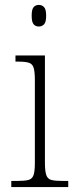

<svg xmlns="http://www.w3.org/2000/svg" viewBox="-20 -762 306 782"><path d="M138 -654Q125 -654 117 -663Q109 -672 109 -698Q109 -724 117 -733Q125 -742 138 -742Q151 -742 159.5 -733Q168 -724 168 -698Q168 -672 159.5 -663Q151 -654 138 -654ZM26 0V-25H48Q80 -25 95.5 -29Q111 -33 116.5 -48.5Q122 -64 122 -98V-435Q122 -470 117 -486Q112 -502 97.5 -506.5Q83 -511 55 -511H43V-536H163V-99Q163 -65 168.5 -49Q174 -33 189.5 -29Q205 -25 237 -25H258V0Z"/></svg>

Font: Noto Serif Tamil SemiCondensed ExtraLight
Style: Regular
Weight: 200
Width: 4
Designer: Indian Type Foundry, Tom Grace, and the Monotype Design Team
Foundry: Monotype Imaging Inc.
Version: Version 2.004; ttfautohint (v1.8.4.7-5d5b)